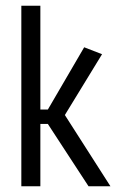

<svg xmlns="http://www.w3.org/2000/svg" viewBox="-20 -646 403 666"><path d="M54 0V-626H120V0ZM287 0 146 -216H92V-266H146L272 -482L334 -458L205 -247L363 0Z"/></svg>

Font: Smooch Sans Thin Medium
Style: Regular
Weight: 500
Version: Version 1.010